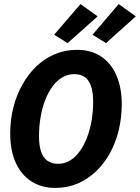

<svg xmlns="http://www.w3.org/2000/svg" viewBox="-20 -908 685 940"><path d="M251 12Q183 12 133.5 -20Q84 -52 57 -111.5Q30 -171 30 -254Q30 -321 45.5 -382Q61 -443 90 -494.5Q119 -546 159 -584Q199 -622 249 -643Q299 -664 357 -664Q425 -664 474 -632Q523 -600 549.5 -540Q576 -480 576 -398Q576 -331 561 -269.5Q546 -208 517.5 -157Q489 -106 449 -68Q409 -30 359 -9Q309 12 251 12ZM265 -106Q295 -106 321.5 -121.5Q348 -137 369 -165.5Q390 -194 405 -232Q420 -270 428 -315.5Q436 -361 436 -411Q436 -456 426 -485.5Q416 -515 396 -530Q376 -545 344 -545Q313 -545 286.5 -530Q260 -515 238.5 -486.5Q217 -458 202 -420Q187 -382 179 -336.5Q171 -291 171 -241Q171 -196 181 -166Q191 -136 212 -121Q233 -106 265 -106ZM311 -697 245 -738 374 -888 458 -828ZM499 -697 433 -738 561 -888 645 -828Z"/></svg>

Font: Source Code Pro ExtraLight
Style: Bold Italic
Weight: 700
Italic angle: -11°
Monospace: yes
Version: Version 1.016;hotconv 1.0.116;makeotfexe 2.5.65601